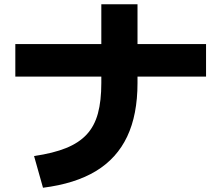

<svg xmlns="http://www.w3.org/2000/svg" viewBox="-20 -838 1040 902"><path d="M140 -105Q230 -118 290.5 -142.5Q351 -167 387.5 -206.5Q424 -246 440 -305Q456 -364 456 -448V-818H626V-448Q626 -299 577.5 -196.5Q529 -94 431 -34.5Q333 25 182 44ZM52 -478V-631H948V-478Z"/></svg>

Font: M PLUS 2 Thin ExtraBold
Style: Regular
Weight: 800
Version: Version 1.001